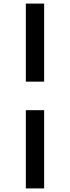

<svg xmlns="http://www.w3.org/2000/svg" viewBox="-20 -857 389 1070"><path d="M124 -837H226V-402H124ZM124 -243H226V193H124Z"/></svg>

Font: BioRhyme ExtraBold Medium
Style: Regular
Weight: 500
Version: Version 1.600;gftools[0.9.33]